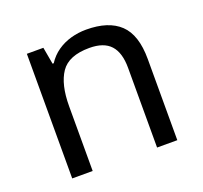

<svg xmlns="http://www.w3.org/2000/svg" viewBox="-100 -661 819 776"><g transform="rotate(-20 309.0 -273.0)"><path d="M343 -546Q439 -546 488 -499.5Q537 -453 537 -349V0H450V-343Q450 -408 421 -440Q392 -472 330 -472Q241 -472 207 -422Q173 -372 173 -278V0H85V-536H156L169 -463H174Q192 -491 218.5 -509.5Q245 -528 277 -537Q309 -546 343 -546Z"/></g></svg>

Font: ukannada25
Style: Book
Weight: 400
Designer: Jelle Bosma - Monotype Design Team
Foundry: Monotype Imaging Inc.
Version: Version 2.003